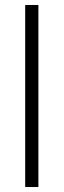

<svg xmlns="http://www.w3.org/2000/svg" viewBox="-20 -750 255 770"><path d="M81 -730V0H134V-730Z"/></svg>

Font: Secuela Light
Style: Regular
Weight: 300
Designer: Fernando Haro
Foundry: deFharo
Version: Version 1.708